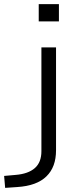

<svg xmlns="http://www.w3.org/2000/svg" viewBox="-96 -719 395 932"><path d="M92 -615V-699H190V-615ZM-71 193 -76 135 -20 130Q41 125 73 97Q105 69 105 15V-489H176V10Q176 51 164.5 82.5Q153 114 129.5 137Q106 160 70.5 173Q35 186 -13 189Z"/></svg>

Font: Nunito Sans 10pt Expanded Light
Style: Regular
Weight: 300
Width: 7
Designer: Vernon Adams
Foundry: Vernon Adams
Version: Version 3.101;gftools[0.9.27]